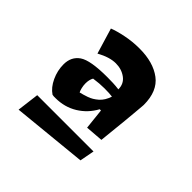

<svg xmlns="http://www.w3.org/2000/svg" viewBox="-124 -817 656 656"><g transform="rotate(45 204.0 -489.0)"><path d="M111 -386Q107 -386 103.5 -386Q100 -386 96 -387Q75 -401 62 -429Q49 -457 49 -487Q49 -524 76.5 -543Q104 -562 186 -562Q199 -562 213 -561.5Q227 -561 242 -559Q242 -586 221.5 -601Q201 -616 173 -616Q143 -616 105 -595L77 -688Q97 -696 129 -702.5Q161 -709 195 -709Q261 -709 301 -679Q341 -649 341 -583Q341 -581 340.5 -575.5Q340 -570 338.5 -552.5Q337 -535 333.5 -498Q330 -461 323 -396L259 -391L251 -466H245Q225 -429 190 -407.5Q155 -386 111 -386ZM156 -458Q169 -461 186.5 -467Q204 -473 220 -487Q236 -501 244 -526Q230 -528 206 -528Q194 -528 181.5 -527Q169 -526 155 -524Q148 -512 148 -494Q148 -484 150.5 -473.5Q153 -463 156 -458ZM50 -269 60 -349H332L322 -296Z"/></g></svg>

Font: Joti One
Style: Regular
Weight: 400
Designer: Eduardo Rodriguez Tunni
Foundry: Eduardo Rodriguez Tunni
Version: Version 1.002; ttfautohint (v1.8.4.7-5d5b);gftools[0.9.24]